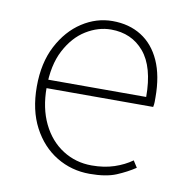

<svg xmlns="http://www.w3.org/2000/svg" viewBox="-63 -551 604 624"><g transform="rotate(10 239.0 -239.0)"><path d="M272 12Q212 12 162.5 -18Q113 -48 83.5 -104Q54 -160 54 -238Q54 -316 83.5 -372.5Q113 -429 160 -459.5Q207 -490 260 -490Q315 -490 355.5 -464.5Q396 -439 418 -390Q440 -341 440 -270Q440 -263 440 -255Q440 -247 438 -238H70V-266H410Q410 -365 369 -413.5Q328 -462 260 -462Q218 -462 178 -437.5Q138 -413 112 -363.5Q86 -314 86 -240Q86 -172 110.5 -121.5Q135 -71 178 -43.5Q221 -16 274 -16Q315 -16 348 -27Q381 -38 406 -56L420 -34Q393 -16 359.5 -2Q326 12 272 12Z"/></g></svg>

Font: Source Sans 3 VF
Style: Regular
Weight: 200
Designer: Paul D. Hunt
Foundry: Adobe
Version: Version 3.046;hotconv 1.0.118;makeotfexe 2.5.65603